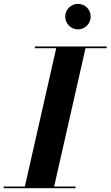

<svg xmlns="http://www.w3.org/2000/svg" viewBox="-62 -996 585 1016"><path d="M283 -908C283 -871 313.5 -840.5 350.5 -840.5C388 -840.5 418 -871 418 -908C418 -945.5 388 -975.5 350.5 -975.5C313.5 -975.5 283 -945.5 283 -908ZM-42.5 -9V0H337.5V-9H224.5L390.5 -741H502.5V-750H122.5V-741H235.5L69.5 -9Z"/></svg>

Font: Bodoni* 24pt
Style: Bold Italic
Weight: 700
Italic angle: -13°
Version: Version 2.3